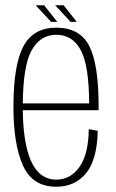

<svg xmlns="http://www.w3.org/2000/svg" viewBox="-20 -705 441 729"><path d="M193.5 4Q103.5 4 67.2 -76.5Q31 -157 31 -299Q31 -459 69 -529.5Q107 -600 193.5 -600Q282.5 -600 318.5 -531Q354.5 -462 354.5 -301Q354.5 -293.5 354 -286.5H66.5Q68 -160 98 -93.5Q129.5 -23 194 -23Q247 -23 281.5 -70.8Q316 -118.5 317 -214.5L351 -208.5Q349 -98.5 306.8 -47.2Q264.5 4 193.5 4ZM66.5 -312.5H318.5Q318 -456 287 -514Q255.5 -573 193.5 -573Q133 -573 99.5 -513Q68 -455.5 66.5 -312.5ZM248 -622 189.5 -685H221.5L271.5 -622ZM174 -622 115.5 -685H147.5L197.5 -622Z"/></svg>

Font: Anybody ExtraLight
Style: Regular
Weight: 200
Designer: Tyler Finck
Foundry: Etcetera Type Company
Version: Version 1.010; ttfautohint (v1.8.3) -l 8 -r 50 -G 200 -x 14 